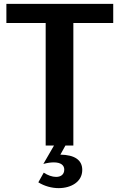

<svg xmlns="http://www.w3.org/2000/svg" viewBox="-20 -752 618 992"><path d="M216 -633V0H259L204 95C226 89 244 87 258 87C296 87 312 103 312 124C312 150 294 162 270 162C250 162 227 154 206 140L178 190C210 210 248 220 283 220C348 220 405 187 405 126C405 75 366 48 292 47L318 0H359V-633H565V-732H13V-633Z"/></svg>

Font: Rosario
Style: Bold
Weight: 700
Designer: Hector Gatti
Foundry: Omnibus Type
Version: Version 1.100